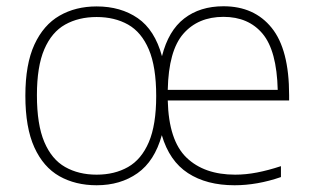

<svg xmlns="http://www.w3.org/2000/svg" viewBox="-20 -568 970 598"><path d="M281 9Q215 9 165 -19.2Q115 -47.5 87 -109Q59 -170.5 59 -270Q59 -368 87.2 -429.2Q115.5 -490.5 165.5 -519.2Q215.5 -548 281 -548Q356 -548 409 -511.5Q462 -475 484.5 -393Q504.5 -472.5 553.8 -510.5Q603 -548.5 676 -548.5Q772 -548.5 826.2 -481.2Q880.5 -414 880.5 -271.5V-255H502.5Q505.5 -130.5 560.8 -77.2Q616 -24 712.5 -24Q746 -24 780.8 -30.8Q815.5 -37.5 855 -50.5V-16.5Q781 9 710.5 9Q623.5 9 565.5 -28.8Q507.5 -66.5 484 -147Q461.5 -66 408.2 -28.5Q355 9 281 9ZM676 -515.5Q597 -515.5 551 -462.8Q505 -410 502.5 -288H845Q842 -410 798 -462.8Q754 -515.5 676 -515.5ZM281 -24Q337 -24 378.8 -47.8Q420.5 -71.5 443.5 -125.2Q466.5 -179 466.5 -269Q466.5 -360 443.5 -414Q420.5 -468 378.8 -491.5Q337 -515 281 -515Q225 -515 183 -491.5Q141 -468 118 -414.5Q95 -361 95 -271.5Q95 -180 118 -125.8Q141 -71.5 183 -47.8Q225 -24 281 -24Z"/></svg>

Font: Encode Sans SemiExpanded SemiExpanded Thin
Style: Regular
Weight: 100
Width: 6
Designer: Multiple Designers
Foundry: Impallari Type
Version: Version 3.000; ttfautohint (v1.8.3) -l 8 -r 50 -G 200 -x 14 